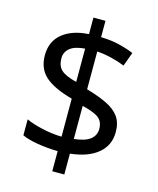

<svg xmlns="http://www.w3.org/2000/svg" viewBox="-120 -844 813 986"><g transform="rotate(15 286.0 -350.5)"><path d="M253 -49Q198 -50 146 -58.5Q94 -67 62 -82V-167Q96 -151 149 -139Q202 -127 253 -126V-328Q154 -355 108 -396Q62 -437 62 -508Q62 -582 113.5 -624Q165 -666 253 -671V-759H317V-672Q370 -671 413.5 -660.5Q457 -650 493 -635L466 -561Q434 -574 395.5 -583.5Q357 -593 317 -596V-395Q383 -376 427 -354.5Q471 -333 493.5 -301.5Q516 -270 516 -220Q516 -150 464 -106.5Q412 -63 317 -53V58H253ZM253 -594Q199 -590 173.5 -569Q148 -548 148 -515Q148 -475 170.5 -453.5Q193 -432 253 -417ZM317 -131Q376 -137 403 -158.5Q430 -180 430 -214Q430 -252 406 -271.5Q382 -291 317 -307Z"/></g></svg>

Font: Noto Sans Ugaritic
Style: Regular
Weight: 400
Designer: Monotype Design Team
Foundry: Monotype Imaging Inc.
Version: Version 2.001; ttfautohint (v1.8.4.7-5d5b)